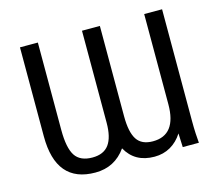

<svg xmlns="http://www.w3.org/2000/svg" viewBox="-100 -816 1090 954"><g transform="rotate(-15 445.5 -339.0)"><path d="M583 10Q482 10 437 -72Q379 10 279 10Q77 10 77 -230V-688H169V-238Q169 -146 195 -106Q221 -66 284 -66Q342 -66 369 -103Q396 -140 396 -215V-688H488V-223Q488 -142 512.5 -104Q537 -66 595 -66Q716 -66 716 -224V-688H808V-113Q808 -78 809.5 -49.5Q811 -21 813 0H730L727 -71Q702 -32 665.5 -11Q629 10 583 10Z"/></g></svg>

Font: Libra Sans
Style: Regular
Weight: 400
Foundry: Context Ltd
Version: Version 1.000; ttfautohint (v1.3)